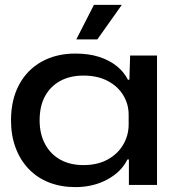

<svg xmlns="http://www.w3.org/2000/svg" viewBox="-20 -756 719 785"><path d="M288 9Q229 9 180.5 -10Q132 -29 97.5 -65Q63 -101 44 -151.5Q25 -202 25 -264Q25 -348 58 -409.5Q91 -471 150.5 -504Q210 -537 288 -537Q343 -537 385 -523.5Q427 -510 457 -486Q487 -462 503 -430H509L512 -529H622V0H507V-104H501Q476 -53 418.5 -22Q361 9 288 9ZM321 -81Q379 -81 420.5 -104Q462 -127 484 -165Q506 -203 506 -247V-287Q506 -330 484 -366.5Q462 -403 420.5 -425Q379 -447 321 -447Q267 -447 227 -425.5Q187 -404 164.5 -363.5Q142 -323 142 -264Q142 -208 164.5 -166.5Q187 -125 227 -103Q267 -81 321 -81ZM292 -595 364 -736H478L378 -595Z"/></svg>

Font: Mona Sans Expanded Medium
Style: Regular
Weight: 500
Width: 7
Designer: Deni Anggara
Foundry: GitHub
Version: Version 2.000